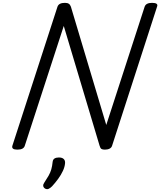

<svg xmlns="http://www.w3.org/2000/svg" viewBox="-20 -1035 1123 1346"><path d="M102 14Q58 14 67 -14L383 -988Q388 -1002 401 -1008.5Q414 -1015 435 -1015Q453 -1015 462.5 -1008.5Q472 -1002 477 -988L725 -159L994 -988Q999 -1002 1012 -1008.5Q1025 -1015 1046 -1015Q1092 -1015 1081 -988L766 -14Q762 0 748.5 7Q735 14 715 14Q699 14 691 9Q683 4 678 -14L427 -853L154 -14Q150 0 137 7Q124 14 102 14ZM296 287Q284 279 283 268Q282 257 290 246Q308 219 320.5 197Q333 175 339.5 152.5Q346 130 349 100Q351 83 362.5 76Q374 69 393 69Q416 69 427 80Q438 91 436 110Q434 135 421 163Q408 191 388 218.5Q368 246 345 271Q332 284 320.5 289Q309 294 296 287Z"/></svg>

Font: Playwrite AU VIC
Style: Regular
Weight: 400
Designer: Veronika Burian, José Scaglione
Foundry: TypeTogether
Version: Version 1.002